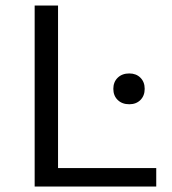

<svg xmlns="http://www.w3.org/2000/svg" viewBox="-20 -678 625 698"><path d="M191 -67H548V0H106V-658H191ZM450 -299Q424 -299 408 -314.5Q392 -330 392 -355Q392 -380 408 -395.5Q424 -411 450 -411Q475 -411 490.5 -395.5Q506 -380 506 -355Q506 -330 490.5 -314.5Q475 -299 450 -299Z"/></svg>

Font: EauTestInfant Medium
Style: Regular
Weight: 500
Designer: Christian Thalmann (Catharsis Fonts)
Version: Version 0.001;PS 000.001;hotconv 1.0.88;makeotf.lib2.5.64775